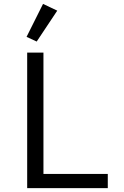

<svg xmlns="http://www.w3.org/2000/svg" viewBox="-20 -969 640 989"><path d="M535.2 0V-73.2H203.8V-698.2H120V0ZM116.8 -779.1 169 -755 274.9 -914.1 201.7 -948.9Z"/></svg>

Font: Margiela Mono
Style: Regular
Weight: 400
Designer: Mike Abbink, Paul van der Laan, Pieter van Rosmalen
Foundry: Bold Monday
Version: Version 2.003 2021